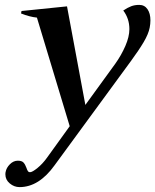

<svg xmlns="http://www.w3.org/2000/svg" viewBox="-20 -533 635 785"><path d="M595 -450Q595 -435 592 -420Q587 -394 567.5 -361Q548 -328 515 -283L203 143Q139 232 60 232Q38 232 20 217Q2 202 2 180Q2 173 3 170Q6 153 20.5 138.5Q35 124 53 124Q69 124 76 131.5Q83 139 88 153Q91 162 94 166.5Q97 171 103 171Q112 171 133 154Q154 137 172 112L265 -17L131 -461Q101 -464 66 -478L68 -488L254 -507L329 -104L451 -272Q476 -307 492.5 -345Q509 -383 509 -414Q509 -457 484 -490Q502 -502 516.5 -507.5Q531 -513 549 -513Q571 -513 583 -495.5Q595 -478 595 -450Z"/></svg>

Font: Trirong SemiBold
Style: Italic
Weight: 600
Italic angle: -12°
Designer: Katatrad Team
Foundry: CadsonDemak
Version: Version 1.001